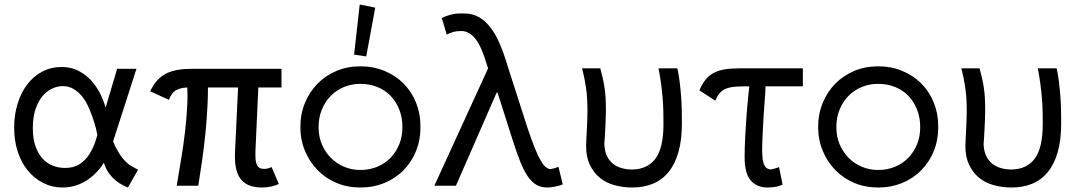

<svg xmlns="http://www.w3.org/2000/svg" viewBox="-20 -826 4803 854"><path d="M549 8 529 -1Q511 -10 495.5 -22.5Q480 -35 467 -52Q454 -69 446 -91Q444 -96 442 -102Q422 -70 396 -47Q368 -21 333 -6.5Q298 8 258 8Q212 8 172.5 -12Q133 -32 104 -67Q75 -102 59 -151Q43 -200 43 -258Q43 -316 58.5 -365.5Q74 -415 101.5 -451Q129 -487 168 -507.5Q207 -528 253 -528Q300 -528 336.5 -507Q373 -486 399 -452Q425 -418 441 -374Q446 -361 450 -348L501 -520H587L483 -197Q492 -174 503 -156Q514 -136 526 -121.5Q538 -107 549 -98Q560 -89 570 -84L594 -71ZM404 -196Q408 -211 413 -225Q410 -239 407 -254Q400 -281 390.5 -308Q381 -335 369 -359.5Q357 -384 340.5 -402.5Q324 -421 304 -432Q284 -443 259 -443Q236 -443 212 -432Q188 -421 169 -398.5Q150 -376 138 -340.5Q126 -305 126 -256Q126 -210 137.5 -176.5Q149 -143 168.5 -121.5Q188 -100 214 -89.5Q240 -79 269 -79Q309 -79 335 -96.5Q361 -114 377.5 -140Q394 -166 404 -196Z M1145 8Q1117 8 1094 0.5Q1071 -7 1055 -24.5Q1039 -42 1032 -68.5Q1025 -95 1025 -127Q1025 -135 1025 -144L1039 -437H905Q905 -388 902 -340Q899 -283 893 -226Q887 -169 879 -112.5Q871 -56 862 0H766Q777 -65 786.5 -123Q796 -181 802.5 -236Q809 -291 812 -344Q814 -372 814 -400Q814 -418 813 -437Q802 -436 793 -435Q777 -432 765.5 -426Q754 -420 746 -409.5Q738 -399 731 -382L648 -420Q662 -449 679 -468Q696 -487 718.5 -498.5Q741 -510 769.5 -515Q798 -520 835 -520H1232V-437H1129L1116 -151Q1116 -144 1116 -137Q1116 -103 1124.5 -89Q1133 -75 1152 -75Q1153 -75 1154 -75Q1156 -75 1159 -75Q1165 -75 1172.5 -77Q1180 -79 1188 -83L1220 -8Q1210 -2 1189 3Q1168 8 1145 8Z M1583 8Q1525 8 1476.5 -12.5Q1428 -33 1392.5 -69.5Q1357 -106 1336.5 -155Q1316 -204 1316 -261Q1316 -319 1336.5 -368.5Q1357 -418 1392.5 -454Q1428 -490 1476.5 -510.5Q1525 -531 1583 -531Q1641 -531 1690.5 -510.5Q1740 -490 1775.5 -454Q1811 -418 1830.5 -369.5Q1850 -321 1850 -267Q1850 -264 1850 -261Q1850 -258 1850 -256Q1850 -202 1830.5 -154Q1811 -106 1775.5 -69.5Q1740 -33 1690.5 -12.5Q1641 8 1583 8ZM1583 -70Q1624 -70 1658.5 -84.5Q1693 -99 1717.5 -124.5Q1742 -150 1756 -184.5Q1770 -219 1770 -261Q1770 -303 1756 -338.5Q1742 -374 1717.5 -399.5Q1693 -425 1658.5 -439Q1624 -453 1583 -453Q1544 -453 1510 -439Q1476 -425 1451 -399.5Q1426 -374 1411.5 -338.5Q1397 -303 1397 -261Q1397 -219 1411.5 -184.5Q1426 -150 1451 -124.5Q1476 -99 1510 -84.5Q1544 -70 1583 -70ZM1649 -792 1609 -575 1555 -583 1580 -806Z M2414 8Q2387 8 2366 -4Q2345 -16 2327 -42.5Q2309 -69 2293 -109.5Q2277 -150 2259 -207L2193 -414H2189L2008 0H1912L2151 -522L2144 -543Q2134 -577 2122.5 -604Q2111 -631 2097.5 -649.5Q2084 -668 2067.5 -678Q2051 -688 2031 -688Q2009 -688 1993.5 -683Q1978 -678 1967 -672L1945 -746Q1961 -754 1982 -760Q2003 -766 2026 -766Q2033 -766 2040 -766Q2042 -766 2045 -766Q2081 -766 2109 -750.5Q2137 -735 2160.5 -705Q2184 -675 2202.5 -632Q2221 -589 2237 -535L2325 -261Q2344 -204 2358.5 -168Q2373 -132 2385.5 -111Q2398 -90 2408.5 -82Q2419 -74 2430 -74Q2437 -75 2445.5 -77.5Q2454 -80 2464 -84L2483 -6Q2472 -1 2451.5 3.5Q2431 8 2414 8Z M2587 -176Q2587 -188 2588 -206Q2589 -224 2590 -245Q2591 -266 2592 -289Q2593 -312 2593 -334Q2593 -391 2586.5 -436Q2580 -481 2569 -522H2650Q2656 -501 2660.5 -481Q2665 -461 2668.5 -439Q2672 -417 2673.5 -392Q2675 -367 2675 -336Q2675 -314 2674 -292Q2673 -270 2672 -250Q2671 -230 2670 -213.5Q2669 -197 2668 -186Q2669 -155 2679 -133.5Q2689 -112 2705.5 -98.5Q2722 -85 2744.5 -78.5Q2767 -72 2792 -72Q2860 -73 2895.5 -120.5Q2931 -168 2931 -273Q2931 -276 2931 -279Q2931 -300 2930.5 -328Q2930 -356 2927.5 -387.5Q2925 -419 2920.5 -453Q2916 -487 2909 -522H2993Q2999 -495 3003 -462.5Q3007 -430 3009.5 -397Q3012 -364 3012.5 -333Q3013 -302 3013 -277Q3013 -203 2997.5 -149Q2982 -95 2953 -60Q2924 -25 2883.5 -8.5Q2843 8 2792 8Q2752 8 2714.5 -2Q2677 -12 2649 -34.5Q2621 -57 2604 -92Q2587 -127 2587 -176Z M3393 8Q3347 8 3319.5 -23Q3292 -54 3292 -127Q3292 -170 3294.5 -216.5Q3297 -263 3300.5 -310.5Q3304 -358 3309 -407Q3311 -424 3313 -442H3299Q3269 -442 3247 -440Q3225 -438 3209 -431.5Q3193 -425 3181.5 -412Q3170 -399 3162 -378L3091 -424Q3103 -453 3118.5 -472Q3134 -491 3155 -502Q3176 -513 3204 -517.5Q3232 -522 3268 -522H3551V-442H3385Q3384 -429 3384 -416Q3380 -367 3377 -318.5Q3374 -270 3372 -227.5Q3370 -185 3370 -161Q3370 -134 3372.5 -117Q3375 -100 3380 -90.5Q3385 -81 3392 -77Q3399 -73 3409 -72Q3417 -74 3426.5 -76.5Q3436 -79 3445 -83L3461 -5Q3444 3 3426 5.5Q3408 8 3393 8Z M3886 8Q3828 8 3779.5 -12.5Q3731 -33 3695.5 -69.5Q3660 -106 3639.5 -155Q3619 -204 3619 -261Q3619 -319 3639.5 -368.5Q3660 -418 3695.5 -454Q3731 -490 3779.5 -510.5Q3828 -531 3886 -531Q3944 -531 3993.5 -510.5Q4043 -490 4078.5 -454Q4114 -418 4133.5 -369.5Q4153 -321 4153 -267Q4153 -264 4153 -261Q4153 -258 4153 -256Q4153 -202 4133.5 -154Q4114 -106 4078.5 -69.5Q4043 -33 3993.5 -12.5Q3944 8 3886 8ZM3886 -70Q3927 -70 3961.5 -84.5Q3996 -99 4020.5 -124.5Q4045 -150 4059 -184.5Q4073 -219 4073 -261Q4073 -303 4059 -338.5Q4045 -374 4020.5 -399.5Q3996 -425 3961.5 -439Q3927 -453 3886 -453Q3847 -453 3813 -439Q3779 -425 3754 -399.5Q3729 -374 3714.5 -338.5Q3700 -303 3700 -261Q3700 -219 3714.5 -184.5Q3729 -150 3754 -124.5Q3779 -99 3813 -84.5Q3847 -70 3886 -70Z M4274 -176Q4274 -188 4275 -206Q4276 -224 4277 -245Q4278 -266 4279 -289Q4280 -312 4280 -334Q4280 -391 4273.5 -436Q4267 -481 4256 -522H4337Q4343 -501 4347.5 -481Q4352 -461 4355.5 -439Q4359 -417 4360.5 -392Q4362 -367 4362 -336Q4362 -314 4361 -292Q4360 -270 4359 -250Q4358 -230 4357 -213.5Q4356 -197 4355 -186Q4356 -155 4366 -133.5Q4376 -112 4392.5 -98.5Q4409 -85 4431.5 -78.5Q4454 -72 4479 -72Q4547 -73 4582.5 -120.5Q4618 -168 4618 -273Q4618 -276 4618 -279Q4618 -300 4617.5 -328Q4617 -356 4614.5 -387.5Q4612 -419 4607.5 -453Q4603 -487 4596 -522H4680Q4686 -495 4690 -462.5Q4694 -430 4696.5 -397Q4699 -364 4699.5 -333Q4700 -302 4700 -277Q4700 -203 4684.5 -149Q4669 -95 4640 -60Q4611 -25 4570.5 -8.5Q4530 8 4479 8Q4439 8 4401.5 -2Q4364 -12 4336 -34.5Q4308 -57 4291 -92Q4274 -127 4274 -176Z"/></svg>

Font: Rising Sun
Style: Regular
Weight: 400
Designer: Matt McInerney, Pablo Impallari, Rodrigo Fuenzalida (Raleway font), Stephen Hutchings (Greek), Cristiano Sobral (main ch
Foundry: The Rising Sun Project Authors
Version: Version 4.327; ttfautohint (v1.8.4.7-5d5b-dirty)